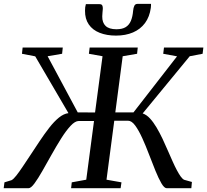

<svg xmlns="http://www.w3.org/2000/svg" viewBox="-46 -994 1094 1014"><path d="M-26.5 0 -22.5 -31 15 -42.5Q25.5 -48 40.2 -66.8Q55 -85.5 73.5 -113.2Q92 -141 113 -172.5Q138 -210.5 163.5 -248.8Q189 -287 214.2 -319.5Q239.5 -352 265 -372.8Q290.5 -393.5 315.5 -396.5L140 -696.5L70 -710L73.5 -743H285.5L282 -710L205.5 -697L364.5 -400.5L456 -400L495.5 -697L423.5 -710L427.5 -743H681.5L678 -710L602 -697L563 -400.5H659L889 -696.5L816 -710L820 -743H1028L1024 -710L956 -697L707.5 -395Q728 -388 746 -368.5Q764 -349 780.5 -321.2Q797 -293.5 812.5 -260.8Q828 -228 842.5 -194Q854.5 -166.5 865.8 -141.2Q877 -116 887.8 -95.8Q898.5 -75.5 908.2 -62Q918 -48.5 926.5 -44.5L967.5 -33L964.5 0H834.5Q821.5 0 806.5 -25.8Q791.5 -51.5 775 -92Q758.5 -132.5 741.2 -178Q724 -223.5 705.5 -264.2Q687 -305 668.2 -330.8Q649.5 -356.5 630 -356.5H557.5L516.5 -45L595.5 -31L591 0H329.5L333 -31L409.5 -45L450.5 -355H370Q350.5 -355 326.8 -329.5Q303 -304 277.5 -263.5Q252 -223 226.5 -177.5Q201 -132 178 -91.5Q155 -51 136.2 -25.5Q117.5 0 104.5 0ZM480 -972Q490.5 -972 494 -965.5Q497.5 -959 497 -947.5Q496.5 -938 495.2 -927Q494 -916 494 -907.5Q493.5 -874.5 511.8 -857Q530 -839.5 569 -839.5Q600 -839.5 618.2 -851Q636.5 -862.5 645.5 -884.5Q654.5 -906.5 657 -937Q658.5 -953.5 663.5 -963.5Q668.5 -973.5 680 -973.5H751.5Q751.5 -969.5 751.5 -964.8Q751.5 -960 750.5 -952.5Q744 -905 719.8 -872.2Q695.5 -839.5 656.5 -822.8Q617.5 -806 566.5 -806Q517.5 -806 480.2 -820.8Q443 -835.5 422.8 -865Q402.5 -894.5 403 -937.5Q403 -947.5 404 -955.8Q405 -964 407.5 -972Z"/></svg>

Font: Merriweather 72pt
Style: Italic
Weight: 400
Italic angle: -7.8°
Version: Version 2.101